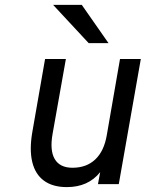

<svg xmlns="http://www.w3.org/2000/svg" viewBox="-20 -752 595 784"><path d="M253 12Q195.5 12 159.8 -14Q124 -40 111.8 -90.2Q99.5 -140.5 112 -213L164 -511H249L195 -207Q182.5 -138 203.5 -102.5Q224.5 -67 276 -67Q333 -67 369 -101Q405 -135 416 -200L470 -511H555L465 0H380L389 -49Q364.5 -18.5 330.5 -3.2Q296.5 12 253 12ZM342 -576 197 -732H314L423 -576Z"/></svg>

Font: Overpass
Style: Italic
Weight: 400
Italic angle: -10°
Designer: Delve Withrington, Dave Bailey, Thomas Jockin
Foundry: Delve Fonts LLC
Version: Version 4.000